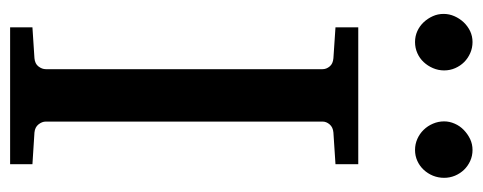

<svg xmlns="http://www.w3.org/2000/svg" viewBox="-300 -630 931 370"><g transform="rotate(90 165.0 -445.5)"><path d="M33.2 0V-43L92.8 -46.9Q103.5 -47.9 108.6 -54.7Q113.8 -61.5 113.8 -68.8V-602.1Q113.8 -609.4 108.6 -615.7Q103.5 -622.1 92.8 -623L33.2 -627V-670.9H296.9V-627L235.8 -623Q225.6 -622.1 220.2 -615.7Q214.8 -609.4 214.8 -602.1V-68.8Q214.8 -61.5 220.2 -54.7Q225.6 -47.9 235.8 -46.9L296.9 -43V0ZM116.2 -836.4Q116.2 -825.2 111.8 -814.9Q107.4 -804.7 100.1 -796.9Q92.8 -789.1 82.8 -784.7Q72.8 -780.3 61.5 -780.3Q50.3 -780.3 40.5 -784.7Q30.8 -789.1 23.4 -796.9Q16.1 -804.7 11.7 -814.5Q7.3 -824.2 7.3 -835.4Q7.3 -846.2 11.7 -856.2Q16.1 -866.2 23.4 -874Q30.8 -881.8 40.5 -886.5Q50.3 -891.1 61.5 -891.1Q72.8 -891.1 82.8 -886.7Q92.8 -882.3 100.1 -875Q107.4 -867.7 111.8 -857.7Q116.2 -847.7 116.2 -836.4ZM323.2 -836.4Q323.2 -825.2 319.1 -814.9Q314.9 -804.7 307.6 -796.9Q300.3 -789.1 290.5 -784.7Q280.8 -780.3 269.5 -780.3Q258.3 -780.3 248.3 -784.7Q238.3 -789.1 230.7 -796.9Q223.1 -804.7 218.8 -814.9Q214.4 -825.2 214.4 -836.4Q214.4 -846.7 218.8 -856.7Q223.1 -866.7 231 -874.3Q238.8 -881.8 248.5 -886.5Q258.3 -891.1 269.5 -891.1Q280.8 -891.1 290.5 -886.7Q300.3 -882.3 307.6 -874.8Q314.9 -867.2 319.1 -857.2Q323.2 -847.2 323.2 -836.4Z"/></g></svg>

Font: BabelStone Ogham Pictish
Style: Italic
Weight: 400
Italic angle: -30°
Designer: Andrew West
Foundry: BabelStone
Version: Version 1.02 March 14, 2022